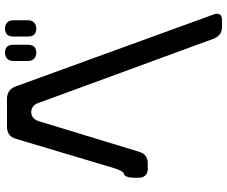

<svg xmlns="http://www.w3.org/2000/svg" viewBox="-90 -713 908 768"><g transform="rotate(-90 364.0 -329.0)"><path d="M634 -638Q649 -638 658 -647Q667 -656 667 -671V-730Q667 -745 658 -754Q649 -763 634 -763Q602 -763 602 -730V-671Q602 -638 634 -638ZM537 -638Q569 -638 569 -671V-730Q569 -763 537 -763Q522 -763 513 -754Q504 -745 504 -730V-671Q504 -656 513 -647Q522 -638 537 -638ZM72 -192H96Q112 -192 124 -200.5Q136 -209 141 -227L263 -627Q273 -658 299 -658Q327 -658 337 -627L593 71Q606 105 640 105H668Q693 105 693 85Q693 78 690 71L402 -721Q395 -739 382.5 -747Q370 -755 354 -755H239Q223 -755 210.5 -746.5Q198 -738 193 -720L74 -322Q72 -315 69 -308.5Q66 -302 63 -297Q57 -287 52 -287Q46 -287 41.5 -275.5Q37 -264 37 -249V-228Q37 -212 46 -202Q55 -192 72 -192Z"/></g></svg>

Font: WDXL Lubrifont TC
Style: Regular
Weight: 400
Designer: [WDXL Lubrifont] Copyright 2020-2022 (c) NightFurySL2001, Skr-ZERO; [ZCOOL QingKe HuangYou] Copyright 2018-2022 (c) The 
Version: Version 2.001;hotconv 1.1.1;makeotfexe 2.6.0